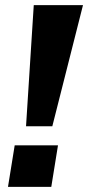

<svg xmlns="http://www.w3.org/2000/svg" viewBox="-20 -725 342 745"><path d="M81 -235 111 -705H302L183 -235ZM11 0 37 -161H205L179 0Z"/></svg>

Font: Nunito Sans 10pt ExtraBold
Style: Italic
Weight: 800
Italic angle: -9°
Designer: Vernon Adams
Foundry: Vernon Adams
Version: Version 3.101;gftools[0.9.27]